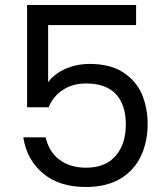

<svg xmlns="http://www.w3.org/2000/svg" viewBox="-20 -744 668 766"><path d="M523 -724C523 -724 88 -724 88 -724C88 -724 88 -316 88 -316C88 -316 174 -316 174 -316C174 -316 174 -316 174 -316C186 -345 205 -369 232 -386C258 -403 289 -411 324 -411C324 -411 324 -411 324 -411C376 -411 415 -397 442 -369C469 -340 482 -300 482 -248C482 -248 482 -248 482 -248C482 -196 469 -154 442 -123C415 -91 376 -75 323 -75C323 -75 323 -75 323 -75C280 -75 245 -86 217 -107C189 -128 171 -158 162 -196C162 -196 73 -196 73 -196C73 -196 73 -196 73 -196C82 -136 109 -88 152 -52C195 -16 252 2 322 2C322 2 322 2 322 2C377 2 423 -9 460 -31C497 -53 524 -83 542 -121C560 -159 569 -202 569 -250C569 -250 569 -250 569 -250C569 -291 562 -329 547 -366C532 -402 507 -432 472 -455C437 -478 392 -489 337 -489C337 -489 337 -489 337 -489C302 -489 270 -482 240 -469C210 -455 187 -437 172 -416C172 -416 172 -644 172 -644C172 -644 523 -644 523 -644C523 -644 523 -724 523 -724Z"/></svg>

Font: Girnar Poppins
Style: Regular
Weight: 500
Designer: Ninad Kale (Devanagari), Jonny Pinhorn (Latin)
Foundry: Indian Type Foundry
Version: ""